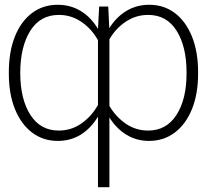

<svg xmlns="http://www.w3.org/2000/svg" viewBox="-20 -573 858 796"><path d="M386.2 203.1V-89.4Q357.4 -41.5 315.2 -15.1Q272.9 11.2 219.7 11.2Q158.7 11.2 113 -23.4Q67.4 -58.1 42 -120.8Q16.6 -183.6 16.6 -268.1V-272.9Q16.6 -358.4 41.7 -421.4Q66.9 -484.4 112.5 -518.8Q158.2 -553.2 219.2 -553.2Q272.5 -553.2 315.2 -527.1Q357.9 -501 386.2 -453.1L391.1 -545.9H428.7L433.1 -456.1Q461.9 -502.4 504.2 -527.8Q546.4 -553.2 598.6 -553.2Q659.7 -553.2 705.1 -518.8Q750.5 -484.4 775.9 -421.4Q801.3 -358.4 801.3 -272.9V-268.1Q801.3 -183.6 775.9 -120.8Q750.5 -58.1 704.6 -23.4Q658.7 11.2 597.7 11.2Q545.9 11.2 504.2 -14.4Q462.4 -40 433.6 -85.9V203.1ZM64 -272.9V-268.1Q64.5 -161.6 106 -96.7Q147.5 -31.7 223.6 -31.7Q275.4 -31.7 317.4 -61Q359.4 -90.3 386.2 -137.7V-406.2Q360.8 -452.6 318.1 -481.9Q275.4 -511.2 224.1 -511.2Q147 -511.2 105.7 -445.6Q64.5 -379.9 64 -272.9ZM753.4 -268.1V-272.9Q753.4 -379.9 712.2 -445.6Q670.9 -511.2 594.2 -511.2Q543.5 -511.2 501.5 -483.2Q459.5 -455.1 433.6 -410.2V-133.8Q460.4 -88.4 501.7 -60.1Q543 -31.7 594.2 -31.7Q669.9 -31.7 711.7 -96.7Q753.4 -161.6 753.4 -268.1Z"/></svg>

Font: Inter Display ExtraLight
Style: Regular
Weight: 200
Designer: Rasmus Andersson
Foundry: rsms
Version: Version 4.000;git-a52131595